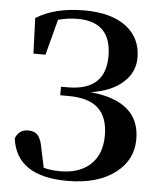

<svg xmlns="http://www.w3.org/2000/svg" viewBox="-54 -807 728 873"><g transform="rotate(5 309.5 -370.5)"><path d="M286 19Q53 19 31 -153Q47 -194 89 -194Q118 -194 133 -177Q149 -159 156 -115L174 -31Q206 -22 251 -22Q337 -22 387 -68Q438 -115 438 -201Q438 -284 394 -325Q350 -366 257 -366H220V-405H251Q423 -405 423 -562Q423 -719 269 -719Q224 -719 180 -707L137 -544H82L76 -706Q162 -760 296 -760Q420 -760 489 -707Q555 -655 555 -567Q555 -501 506 -456Q454 -407 357 -392Q582 -370 582 -197Q582 -103 506 -44Q425 19 286 19Z"/></g></svg>

Font: GenRyuMin TW B
Style: Regular
Weight: 700
Version: Version 1.501;PS 1;hotconv 16.6.51;makeotf.lib2.5.65220